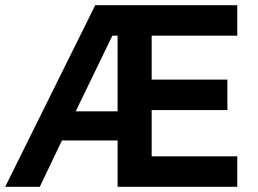

<svg xmlns="http://www.w3.org/2000/svg" viewBox="-20 -718 990 738"><path d="M432 -178H218L133 0H0L346 -698H892V-581H563V-412H854V-295H563V-117H892V0H432ZM412 -581 271 -290H432V-581Z"/></svg>

Font: IBM Plex Sans Hebrew SemiBold
Style: Regular
Weight: 600
Designer: Mike Abbink, Paul van der Laan, Pieter van Rosmalen, Yanek Iontef
Foundry: Bold Monday
Version: Version 1.2